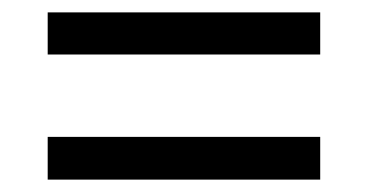

<svg xmlns="http://www.w3.org/2000/svg" viewBox="-20 -495 593 310"><path d="M497 -205H57V-274H497ZM497 -407H57V-475H497Z"/></svg>

Font: Hind Kochi
Style: Regular
Weight: 400
Designer: Dhruvi Tolia
Foundry: Indian Type Foundry
Version: Version 0.702;PS 1.0;hotconv 1.0.81;makeotf.lib2.5.63406